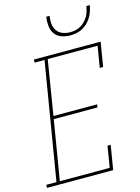

<svg xmlns="http://www.w3.org/2000/svg" viewBox="-168 -1032 807 1108"><g transform="rotate(-15 235.5 -477.5)"><path d="M-29 0V-18H32L148 -717H89V-735H488L464 -590H444L465 -717H167L114 -391H375L372 -373H111L52 -18H350L371 -145H390L366 0ZM329 -815Q302 -815 277 -824Q252 -833 237.5 -853.5Q223 -874 220.5 -901Q218 -928 222 -955H242Q238 -932 240 -909Q242 -886 254 -868Q266 -850 287.5 -841.5Q309 -833 332 -833Q348 -833 363.5 -836Q379 -839 394 -847Q409 -855 421 -867.5Q433 -880 441.5 -894Q450 -908 454.5 -923.5Q459 -939 462 -955H482Q479 -937 473 -919Q467 -901 457 -884.5Q447 -868 432.5 -854Q418 -840 401 -831Q384 -822 365.5 -818.5Q347 -815 329 -815Z"/></g></svg>

Font: Iosevka Curly Slab ThObl
Style: Regular
Weight: 100
Italic angle: -9°
Monospace: yes
Designer: Belleve Invis
Foundry: Belleve Invis
Version: Version 11.0.0; ttfautohint (v1.8.3)